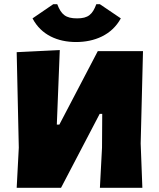

<svg xmlns="http://www.w3.org/2000/svg" viewBox="-20 -889 755 909"><path d="M59 0H269L452 -350H464L463 -190L453 0H654L646 -210L657 -647H443L261 -299H249L263 -652L59 -642L69 -190ZM134 -802C175 -723 254 -690 340 -690C427 -690 509 -723 552 -802L453 -869H436C418 -821 398 -802 345 -802C291 -802 270 -820 251 -869H232Z"/></svg>

Font: Luna Sans Black
Style: Regular
Weight: 900
Designer: Juan Pablo del Peral
Foundry: Huerta Tipografica
Version: Version 2.001; ttfautohint (v1.5)